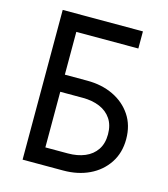

<svg xmlns="http://www.w3.org/2000/svg" viewBox="-106 -783 759 867"><g transform="rotate(15 274.0 -350.0)"><path d="M455 -700V-620H165V-420H270Q338 -420 391.5 -394.5Q445 -369 476.5 -322Q508 -275 508 -210Q508 -146 476.5 -98.5Q445 -51 391.5 -25.5Q338 0 270 0H80V-700ZM165 -80H270Q315 -80 349.5 -94.5Q384 -109 403.5 -138Q423 -167 423 -210Q423 -253 403.5 -282Q384 -311 349.5 -325.5Q315 -340 270 -340H165Z"/></g></svg>

Font: Venryn Sans
Style: Regular
Weight: 400
Designer: Owen Earl, indestructible type* (font) & Cristiano Sobral (main changes)
Version: Version 3.600; ttfautohint (v1.8.3)